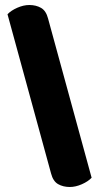

<svg xmlns="http://www.w3.org/2000/svg" viewBox="-20 -690 400 767"><path d="M172 -616 346 20Q332 35 307 46Q282 57 259 57Q232 57 212 45.5Q192 34 184 3L10 -633Q24 -648 49 -659Q74 -670 97 -670Q124 -670 144 -658.5Q164 -647 172 -616Z"/></svg>

Font: Baloo Tamma 2 ExtraBold
Style: Regular
Weight: 800
Designer: Divya Kowshik, Shuchita Grover and Ek Type
Foundry: Ek Type
Version: Version 1.700